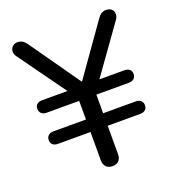

<svg xmlns="http://www.w3.org/2000/svg" viewBox="-126 -776 800 881"><g transform="rotate(-20 274.0 -335.0)"><path d="M274 7C301 7 316 -9 316 -37V-175H475C496 -175 509 -186 509 -205C509 -224 496 -236 475 -236H316V-327H475C496 -327 509 -339 509 -358C509 -377 496 -388 475 -388H353L518 -619C537 -646 523 -677 491 -677C472 -677 460 -669 447 -650L274 -405L101 -651C89 -668 76 -677 58 -677C27 -677 12 -645 30 -620L197 -388H73C52 -388 39 -377 39 -358C39 -339 52 -327 73 -327H232V-236H73C52 -236 39 -224 39 -205C39 -186 52 -175 73 -175H232V-37C232 -9 248 7 274 7Z"/></g></svg>

Font: SN Pro Book
Style: Regular
Weight: 350
Designer: Tobias Whetton
Foundry: Supernotes
Version: Version 1.003;Glyphs 3.3 (3324)